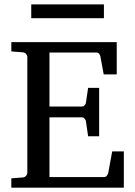

<svg xmlns="http://www.w3.org/2000/svg" viewBox="-20 -865 623 885"><path d="M32.2 0V-43L84 -46.9Q94.7 -47.9 100.3 -54.7Q106 -61.5 106 -68.8V-602.1Q106 -609.4 100.3 -616.2Q94.7 -623 84 -624L32.2 -627.9V-670.9H518.1V-522H458L442.9 -604Q441.9 -611.3 436.8 -617.2Q431.6 -623 424.8 -623H208V-374H357.9Q364.7 -374 370.4 -379.9Q376 -385.7 376 -391.1L386.2 -460H437V-236.8H386.2L376 -306.2Q376 -311.5 370.1 -317.9Q364.3 -324.2 357.9 -324.2H208V-48.8H460.9Q467.3 -48.8 472.7 -55.7Q478 -62.5 479 -67.9L497.1 -167H550.8V0ZM124 -781.2V-844.7H459V-781.2Z"/></svg>

Font: Charis SIL Afr
Style: Regular
Weight: 400
Foundry: SIL International
Version: Version 5.000